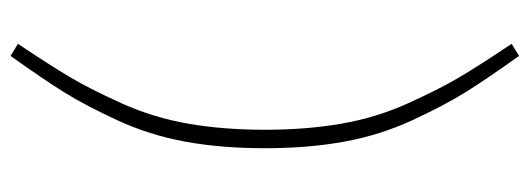

<svg xmlns="http://www.w3.org/2000/svg" viewBox="-340 -532 1004 364"><g transform="rotate(90 162.0 -350.0)"><path d="M86 -832Q131 -769 155.5 -729.5Q180 -690 208 -629.5Q236 -569 248.5 -501Q261 -433 261 -350Q261 -267 248.5 -199Q236 -131 208 -70.5Q180 -10 155.5 29.5Q131 69 86 132L63 118Q104 57 127 18Q150 -21 176.5 -80Q203 -139 214.5 -205Q226 -271 226 -350Q226 -429 214.5 -495Q203 -561 176.5 -620Q150 -679 127 -718Q104 -757 63 -818Z"/></g></svg>

Font: Fira Sans UltraLight
Style: Regular
Weight: 200
Designer: Carrois Corporate & Edenspiekermann AG
Foundry: Carrois Corporate GbR & Edenspiekermann AG
Version: Version 4.106;PS 004.106;hotconv 1.0.70;makeotf.lib2.5.58329